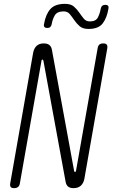

<svg xmlns="http://www.w3.org/2000/svg" viewBox="-20 -965 640 995"><path d="M152 -693Q157 -716 170.5 -728Q184 -740 207 -740Q225 -740 235.5 -732Q246 -724 249 -707L364 -80Q364 -77 365.5 -75.5Q367 -74 369 -74Q371 -74 372 -75.5Q373 -77 374 -80L486 -715Q488 -728 495 -734Q502 -740 515 -740Q528 -740 533 -734Q538 -728 536 -715L417 -37Q412 -14 398 -2Q384 10 361 10Q343 10 333 2Q323 -6 320 -23L205 -650Q204 -653 203 -654.5Q202 -656 200 -656Q198 -656 196.5 -654.5Q195 -653 195 -650L83 -15Q81 -2 73.5 4Q66 10 53 10Q40 10 35.5 4Q31 -2 33 -15ZM248 -840Q246 -830 240.5 -825Q235 -820 225 -820Q215 -820 210.5 -825Q206 -830 208 -840Q217 -891 241 -918Q265 -945 317 -945Q347 -945 363 -931Q379 -917 391 -899.5Q403 -882 414.5 -868Q426 -854 446 -854Q477 -854 487.5 -875Q498 -896 502 -920Q504 -930 510 -935Q516 -940 526 -940Q536 -940 540 -935Q544 -930 542 -920Q534 -872 512 -843.5Q490 -815 439 -815Q409 -815 393 -829Q377 -843 365 -860.5Q353 -878 341.5 -892Q330 -906 310 -906Q276 -906 264 -885.5Q252 -865 248 -840Z"/></svg>

Font: Maple Mono Thin
Style: Italic
Weight: 250
Italic angle: -10°
Monospace: yes
Designer: subframe7536
Version: Version 7.000